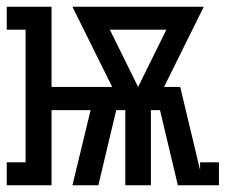

<svg xmlns="http://www.w3.org/2000/svg" viewBox="-35 -550 670 570"><path d="M-15 0V-68H41V-462H-15V-530H118V-292H298L180 -530H570L452 -292H500L559 -45V-68H615V0H493L440 -223H413V0H337V-223H310L257 0H180L234 -223H118V0ZM375 -292 459 -462H291Z"/></svg>

Font: Iosevka Curly Slab Extended
Style: Regular
Weight: 400
Width: 7
Monospace: yes
Designer: Belleve Invis
Foundry: Belleve Invis
Version: Version 11.1.0; ttfautohint (v1.8.3)